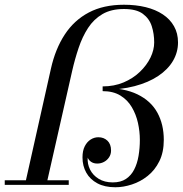

<svg xmlns="http://www.w3.org/2000/svg" viewBox="-40 -780 771 810"><path d="M65 0 175 -491Q193.5 -573.5 233 -634Q272.5 -694.5 334.5 -727.2Q396.5 -760 483 -760Q533 -760 574.8 -749.8Q616.5 -739.5 647 -719.2Q677.5 -699 694.2 -669.2Q711 -639.5 711 -601Q711 -559.5 689.8 -523.2Q668.5 -487 627.5 -459.5Q586.5 -432 527.5 -416.5Q468.5 -401 393 -401V-415.5Q441.5 -415.5 481.2 -432.2Q521 -449 550 -476.8Q579 -504.5 594.8 -537Q610.5 -569.5 610.5 -601Q610.5 -637.5 600.2 -669.5Q590 -701.5 562.5 -721.8Q535 -742 483 -742Q429 -742 392.2 -720.5Q355.5 -699 331.5 -662Q307.5 -625 291.8 -578.2Q276 -531.5 264.5 -481L155.5 0ZM-20 0V-19.5H250V0ZM446.5 10Q402 10 371 -6.5Q340 -23 324 -51.5Q308 -80 308 -116Q308 -144 317.5 -162.8Q327 -181.5 342.2 -191.2Q357.5 -201 375 -201Q398 -201 413.2 -186.5Q428.5 -172 428.5 -145Q428.5 -129 420.2 -116.5Q412 -104 398.8 -97Q385.5 -90 370.5 -90Q355 -90 344.5 -97.2Q334 -104.5 330 -115Q328 -88.5 340 -64.5Q352 -40.5 376.5 -25.5Q401 -10.5 436 -10.5Q469.5 -10.5 491.5 -25.2Q513.5 -40 526.2 -65Q539 -90 544.5 -122.5Q550 -155 550 -190Q550 -225.5 542 -261.5Q534 -297.5 516 -328Q498 -358.5 467.8 -377Q437.5 -395.5 393 -395.5V-409.5Q483.5 -409.5 540.2 -381.8Q597 -354 624 -304.5Q651 -255 651 -190Q651 -137.5 632.2 -99.8Q613.5 -62 583 -37.8Q552.5 -13.5 516.5 -1.8Q480.5 10 446.5 10Z"/></svg>

Font: Bodoni Moda SC
Style: Italic
Weight: 400
Italic angle: -13°
Designer: Owen Earl
Foundry: indestructible type
Version: Version 2.005